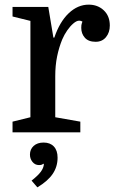

<svg xmlns="http://www.w3.org/2000/svg" viewBox="-20 -570 503 827"><path d="M335 -477Q332 -479 328.5 -480Q325 -481 321 -481Q310 -481 296 -469Q282 -457 269.5 -439Q257 -421 248 -400Q234 -366 226 -327Q218 -288 218 -242V-65L326 -46V0H34V-46L111 -65V-480L34 -499V-540H188L210 -408H214Q237 -476 276 -513Q315 -550 362 -550Q401 -550 427 -525.5Q453 -501 453 -460Q453 -430 436.5 -410Q420 -390 392 -390Q361 -390 345.5 -407.5Q330 -425 330 -450Q330 -456 330.5 -461Q331 -466 335 -477ZM168 44Q196 44 212 61Q228 78 228 109Q228 148 207 179Q186 210 141 237L116 208Q144 186 156 169.5Q168 153 169 137L166 135Q162 141 148 141Q131 141 120 127.5Q109 114 109 96Q109 73 125 58.5Q141 44 168 44Z"/></svg>

Font: Domine Medium
Style: Regular
Weight: 500
Designer: Pablo Impallari, Rodrigo Fuenzalida, Brenda Gallo
Foundry: Pablo Impallari, Rodrigo Fuenzalida, Brenda Gallo
Version: Version 2.000